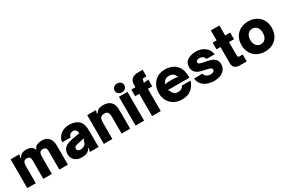

<svg xmlns="http://www.w3.org/2000/svg" viewBox="114 -2018 4832 3270"><g transform="rotate(-30 2530.0 -383.5)"><path d="M55 0V-567H223V-561Q223 -545 219.5 -534Q216 -523 206 -511L220 -501Q248 -545 283 -562Q318 -579 368 -579Q414 -579 455 -559Q496 -539 508 -497H521Q536 -544 578 -561.5Q620 -579 669 -579Q762 -579 808 -524.5Q854 -470 854 -374V0H686V-359Q686 -405 668.5 -424.5Q651 -444 614 -444Q581 -444 561 -424Q549 -410 544 -387Q539 -364 539 -328V0H371V-359Q371 -405 353 -424.5Q335 -444 297 -444Q264 -444 245 -423Q233 -409 228 -387Q223 -365 223 -328V0Z M938 -159Q938 -249 1009 -296Q1036 -313 1068.5 -323Q1101 -333 1143 -341L1290 -367Q1287 -410 1267 -433Q1248 -453 1210 -453Q1180 -453 1156 -433Q1132 -413 1126 -378H959Q969 -446 1006.5 -491Q1044 -536 1097.5 -557.5Q1151 -579 1211 -579Q1263 -579 1308.5 -565Q1354 -551 1387 -523Q1420 -495 1435 -457Q1450 -419 1453.5 -378Q1457 -337 1457 -269V0H1289V-9Q1289 -35 1304 -60L1289 -69Q1277 -38 1248 -17Q1205 12 1124 12Q1043 12 990.5 -32.5Q938 -77 938 -159ZM1234 -129Q1259 -140 1271 -157Q1284 -173 1293 -214Q1295 -224 1299 -229Q1303 -234 1312 -235L1309 -251L1223 -234L1190 -228Q1162 -223 1146.5 -217Q1131 -211 1121 -201Q1106 -186 1106 -165Q1106 -140 1125 -127.5Q1144 -115 1173 -115Q1203 -115 1234 -129Z M1561 0V-567H1729V-561Q1729 -545 1725.5 -534Q1722 -523 1712 -511L1726 -501Q1754 -545 1789 -562Q1824 -579 1874 -579Q2014 -579 2057 -481Q2072 -448 2075.5 -414.5Q2079 -381 2079 -317V0H1911V-319Q1911 -361 1905.5 -385Q1900 -409 1887 -423Q1867 -444 1825 -444Q1773 -444 1750 -415Q1729 -387 1729 -319V0Z M2353 0H2185V-567H2353ZM2174 -692Q2174 -731 2201.5 -755Q2229 -779 2269 -779Q2309 -779 2336.5 -755Q2364 -731 2364 -692Q2364 -653 2336.5 -629.5Q2309 -606 2269 -606Q2229 -606 2201.5 -629.5Q2174 -653 2174 -692Z M2510 0V-437H2429V-567H2510V-622Q2510 -689 2552 -726Q2594 -763 2672 -763H2765V-634H2713Q2700 -634 2690 -626Q2680 -618 2680 -597V-593Q2680 -576 2670 -567L2680 -557Q2690 -567 2721 -567H2765V-437H2680V0Z M2803 -279Q2803 -355 2834.5 -423.5Q2866 -492 2931.5 -535.5Q2997 -579 3094 -579Q3173 -579 3239.5 -548Q3306 -517 3346.5 -449Q3387 -381 3387 -277V-248H3056Q2990 -248 2973 -252L2968 -237Q2976 -235 2980 -229Q2984 -223 2989 -210Q2998 -187 3008 -175Q3042 -132 3108 -132Q3145 -132 3171.5 -150Q3198 -168 3209 -196H3378Q3352 -104 3282 -46Q3212 12 3099 12Q3011 12 2943.5 -25.5Q2876 -63 2839.5 -129Q2803 -195 2803 -279ZM2981 -355Q2999 -363 3011 -365Q3023 -367 3038 -367H3162Q3177 -367 3189 -365Q3201 -363 3219 -355L3226 -370Q3219 -372 3216.5 -375.5Q3214 -379 3211 -386Q3204 -404 3190 -418Q3157 -451 3100 -451Q3043 -451 3010 -418Q2996 -404 2989 -386Q2986 -379 2983.5 -375.5Q2981 -372 2974 -370Z M3448 -196H3611Q3624 -156 3656 -135.5Q3688 -115 3727 -115Q3762 -115 3784.5 -129Q3807 -143 3807 -166Q3807 -192 3779 -204Q3751 -216 3690 -228Q3623 -241 3579 -256.5Q3535 -272 3503 -308Q3471 -344 3471 -406Q3471 -494 3536 -536.5Q3601 -579 3699 -579Q3804 -579 3873.5 -526.5Q3943 -474 3959 -379H3800Q3789 -417 3761 -435Q3733 -453 3698 -453Q3667 -453 3648.5 -441Q3630 -429 3630 -410Q3630 -384 3658.5 -372.5Q3687 -361 3749 -350Q3817 -338 3862 -323Q3907 -308 3939.5 -273Q3972 -238 3972 -177Q3972 -121 3942.5 -78Q3913 -35 3858 -11.5Q3803 12 3729 12Q3664 12 3603.5 -8.5Q3543 -29 3500 -75.5Q3457 -122 3448 -196Z M4237 0Q4175 0 4140.5 -29.5Q4106 -59 4106 -113V-436H4028V-567H4106V-763H4274V-567H4372V-436H4274V-170Q4274 -136 4308 -136H4371V0Z M4432 -287Q4432 -373 4469.5 -439.5Q4507 -506 4574.5 -542.5Q4642 -579 4730 -579Q4818 -579 4885.5 -542Q4953 -505 4990.5 -439Q5028 -373 5028 -287Q5028 -198 4991 -130Q4954 -62 4886.5 -25Q4819 12 4730 12Q4642 12 4574.5 -25Q4507 -62 4469.5 -130Q4432 -198 4432 -287ZM4853 -287Q4853 -354 4819.5 -395Q4786 -436 4730 -436Q4674 -436 4639.5 -395Q4605 -354 4605 -287Q4605 -216 4639 -174Q4673 -132 4730 -132Q4787 -132 4820 -174.5Q4853 -217 4853 -287Z"/></g></svg>

Font: Open Sauce Sans Black
Style: Regular
Weight: 900
Designer: Alfredo Marco Pradil
Foundry: Creative Sauce Fz LLC
Version: Version 1.477